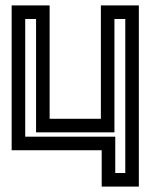

<svg xmlns="http://www.w3.org/2000/svg" viewBox="-20 -529 554 708"><path d="M492 134V-484V-509H467H377H352V-484V-91H163V-484V-509H138H48H23V-484V0V25H48H355V134V159H380H467H492V134ZM442 109H405V0V-25H380H73V-459H113V-66V-41H138H377H402V-66V-459H442V109Z"/></svg>

Font: Gamestation DisplayOutline
Style: Regular
Weight: 400
Designer: Jonas Hecksher
Foundry: Jonas Hecksher, Playtypeª, e-types AS
Version: Version 1.003